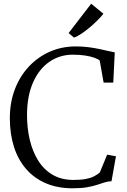

<svg xmlns="http://www.w3.org/2000/svg" viewBox="-20 -1003 684 1034"><path d="M371 11Q290 11 227 -16Q164 -43 120.8 -92.8Q77.5 -142.5 55.2 -212Q33 -281.5 33 -367Q33 -451 59.8 -521.5Q86.5 -592 135 -644Q183.5 -696 248 -724.5Q312.5 -753 388.5 -753Q423.5 -753 455.2 -749Q487 -745 514.2 -739.2Q541.5 -733.5 563 -728.5Q584.5 -723.5 598 -721L590 -558H538L517 -677Q508 -685 488.5 -692Q469 -699 439.5 -703.8Q410 -708.5 372 -708.5Q301.5 -708.5 245.8 -670Q190 -631.5 157.8 -558.5Q125.5 -485.5 125.5 -382.5Q125.5 -313.5 140.2 -250.8Q155 -188 185.2 -139Q215.5 -90 263 -62Q310.5 -34 375.5 -34Q416 -34 442.8 -39.2Q469.5 -44.5 487 -53.8Q504.5 -63 517.5 -74L557 -170L604.5 -161.5L580.5 -27Q561 -26.5 542.5 -20.5Q524 -14.5 501.8 -7.2Q479.5 0 448 5.5Q416.5 11 371 11ZM378.5 -800.5 349.5 -825 471 -983 537 -929Q524.5 -913 505.2 -893.8Q486 -874.5 463.8 -855.8Q441.5 -837 419.5 -822.2Q397.5 -807.5 379.5 -800.5Z"/></svg>

Font: Merriweather 36pt Light
Style: Regular
Weight: 300
Designer: Eben Sorkin
Foundry: Eben Sorkin
Version: Version 2.100